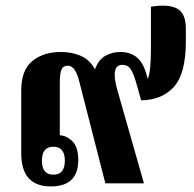

<svg xmlns="http://www.w3.org/2000/svg" viewBox="-20 -656 695 687"><path d="M260 -83Q260 -130 239 -150.5Q218 -171 194 -172V-357Q194 -394 200 -407.5Q206 -421 223 -421Q250 -421 264 -363L357 0H495L399 -337Q375 -424 418 -424Q438 -424 448 -408Q458 -392 467 -361L485 -297Q560 -298 602.5 -345.5Q645 -393 645 -508V-553Q645 -609 613.5 -625.5Q582 -642 520 -632V-482Q520 -399 509 -374L500 -403Q477 -470 411 -470Q381 -470 356.5 -456Q332 -442 320 -408Q301 -442 269.5 -456Q238 -470 198 -470Q135 -470 95.5 -437.5Q56 -405 56 -332V-107Q56 11 162 11Q260 11 260 -83ZM171 -31Q130 -31 130 -81Q130 -131 171 -131Q212 -131 212 -81Q212 -31 171 -31Z"/></svg>

Font: Noto Serif Thai Condensed Extra
Style: Regular
Weight: 800
Width: 3
Designer: Monotype Design Team
Foundry: Monotype Imaging Inc.
Version: Version 1.901